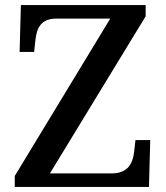

<svg xmlns="http://www.w3.org/2000/svg" viewBox="-20 -734 652 754"><path d="M38 0H565L570 -184H512L507 -140C502 -94 484 -53 418 -53H176L552 -670V-714H62L57 -530H114L119 -576C124 -624 141 -661 201 -661H413L38 -43Z"/></svg>

Font: Noto Serif Thai Medium
Style: Regular
Weight: 500
Designer: Monotype Design Team
Foundry: Monotype Imaging Inc.
Version: Version 1.901;PS 001.901;hotconv 1.0.88;makeotf.lib2.5.64775